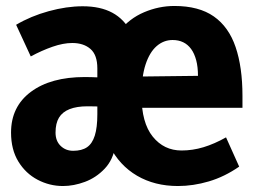

<svg xmlns="http://www.w3.org/2000/svg" viewBox="-20 -606 854 643"><path d="M191 17Q146 17 106 -4Q66 -25 41.5 -65Q17 -105 17 -162Q17 -249 83.5 -298.5Q150 -348 264 -348Q284 -348 316.5 -346.5Q349 -345 372 -340V-242Q347 -247 324.5 -248.5Q302 -250 273 -250Q237 -250 213 -240.5Q189 -231 177.5 -212Q166 -193 166 -162Q166 -134 183 -117.5Q200 -101 225 -101Q254 -101 271.5 -113Q289 -125 297.5 -152Q306 -179 306 -223V-377Q306 -422 283 -442Q260 -462 222 -462Q192 -462 156 -449.5Q120 -437 83 -417L34 -523Q83 -552 143 -568.5Q203 -585 257 -585Q316 -585 356 -563.5Q396 -542 419 -498L379 -501Q413 -544 462.5 -565Q512 -586 564 -586Q646 -586 696 -551Q746 -516 769 -448.5Q792 -381 792 -285V-245H386L388 -349L643 -352Q643 -382 637 -404.5Q631 -427 620 -442Q609 -457 593.5 -464.5Q578 -472 558 -472Q528 -472 504.5 -451.5Q481 -431 467.5 -390Q454 -349 454 -286Q454 -195 491.5 -148.5Q529 -102 588 -102Q625 -102 661.5 -113Q698 -124 737 -146L781 -48Q732 -14 679.5 1.5Q627 17 576 17Q498 17 439 -17.5Q380 -52 347 -117H366Q359 -71 330.5 -41Q302 -11 264.5 3Q227 17 191 17Z"/></svg>

Font: Yaldevi ExtraLight
Style: Regular
Weight: 200
Designer: Sol Matas, Rajitha Manaperi, Kosala Senevirathne
Foundry: Mooniak
Version: Version 1.100